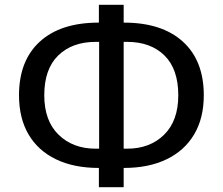

<svg xmlns="http://www.w3.org/2000/svg" viewBox="-20 -754 926 798"><path d="M391 24V-56H390Q287 -56 212.5 -92Q138 -128 98.5 -195.5Q59 -263 59 -358Q59 -502 145.5 -581Q232 -660 390 -660H391V-734H494V-660H495Q653 -660 740 -581Q827 -502 827 -358Q827 -263 787 -195.5Q747 -128 672.5 -92Q598 -56 495 -56H494V24ZM508 -580H494V-136H508Q603 -136 662 -194Q721 -252 721 -358Q721 -467 663.5 -523.5Q606 -580 508 -580ZM378 -136H392V-580H378Q280 -580 222 -523.5Q164 -467 164 -358Q164 -252 223.5 -194Q283 -136 378 -136Z"/></svg>

Font: Mulish SemiBold
Style: Regular
Weight: 600
Designer: Vernon Adams
Foundry: Vernon Adams
Version: Version 3.603; ttfautohint (v1.8.3)